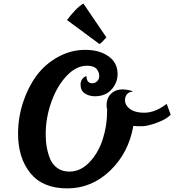

<svg xmlns="http://www.w3.org/2000/svg" viewBox="-20 -1037 965 1063"><path d="M442 -1017 569 -830Q543 -800 531 -793L351 -926Q368 -950 395 -978.5Q422 -1007 442 -1017ZM925 -402Q902 -377 849 -357.5Q796 -338 764.5 -338Q733 -338 718 -340Q693 -192 590.5 -93Q488 6 352.5 6Q217 6 148.5 -78Q80 -162 80 -297Q80 -385 107 -468.5Q134 -552 181.5 -617Q229 -682 301 -721.5Q373 -761 451.5 -761Q530 -761 580.5 -725.5Q631 -690 631 -627Q631 -579 597.5 -541.5Q564 -504 505 -504Q474 -504 450 -519.5Q426 -535 426 -569Q426 -585 434 -597Q442 -609 450 -612L459 -616Q459 -576 491 -576Q506 -576 517 -586.5Q528 -597 529 -610Q530 -623 528 -630.5Q526 -638 520 -648Q506 -673 461 -673Q402 -673 349 -617Q296 -561 264.5 -473Q233 -385 233 -293Q233 -216 258 -156Q272 -124 299 -105.5Q326 -87 364 -87Q427 -87 476.5 -140Q526 -193 549.5 -268Q573 -343 573 -420V-432Q570 -443 570 -453Q570 -501 604 -526Q626 -542 659 -542Q668 -542 688 -539Q708 -536 716 -530Q695 -529 683.5 -516Q672 -503 672 -481Q672 -459 692 -440Q720 -413 779.5 -413Q839 -413 903 -462Z"/></svg>

Font: Lily Script One
Style: Regular
Weight: 400
Designer: Julia Petretta
Foundry: Julia Petretta
Version: Version 1.002;PS 001.001;hotconv 1.0.70;makeotf.lib2.5.58329